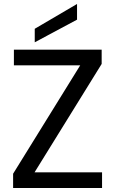

<svg xmlns="http://www.w3.org/2000/svg" viewBox="-20 -947 581 967"><path d="M492 -625V-697H50V-618H384L46 -72V0H494V-79H154ZM368 -927 155 -802V-734L368 -848Z"/></svg>

Font: Poppins
Style: Regular
Weight: 400
Designer: Ninad Kale (Devanagari), Jonny Pinhorn (Latin)
Foundry: Indian Type Foundry
Version: 4.004